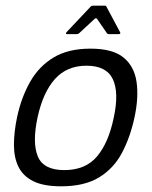

<svg xmlns="http://www.w3.org/2000/svg" viewBox="-20 -649 533 675"><path d="M195 6Q133 6 97 -12Q61 -30 45 -62.5Q29 -95 29 -139.5Q29 -184 40 -237Q55 -307 86 -361.5Q117 -416 168.5 -447Q220 -478 298 -478Q376 -478 414 -447Q452 -416 460 -361.5Q468 -307 453 -237Q438 -167 409 -112Q380 -57 328.5 -25.5Q277 6 195 6ZM206 -51Q281 -51 321.5 -99.5Q362 -148 380 -236Q399 -324 376.5 -371Q354 -418 284 -418Q215 -418 173 -371Q131 -324 112 -236Q93 -147 113 -99Q133 -51 206 -51ZM216 -529Q212 -529 212 -531Q212 -533 214 -536L299 -626Q302 -629 307 -629H349Q353 -629 354 -626L402 -536Q404 -533 402.5 -531Q401 -529 397 -529H362Q358 -529 356 -532L321 -583Q318 -587 313 -583L258 -532Q254 -529 250 -529Z"/></svg>

Font: Glory
Style: Italic
Weight: 400
Italic angle: -12°
Designer: Robert Leuschke
Foundry: Robert Leuschke
Version: Version 1.011